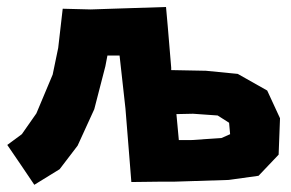

<svg xmlns="http://www.w3.org/2000/svg" viewBox="-41 -509 819 541"><path d="M135.7 -484.4 123 -374 107.4 -298.8 61.5 -189.5 20.5 -130.9 -20.5 -100.6 19.5 -42 55.7 11.7 127 -32.2 177.7 -98.6 224.6 -201.2 255.9 -322.3 261.7 -352.5H270.5H295.9L312.5 -203.1L324.2 -57.6L329.1 3.9L409.2 2.9H449.2L603.5 -2L687.5 -13.7L744.1 -73.2L748 -175.8L711.9 -253.9L628.9 -300.8L539.1 -309.6L441.4 -311.5V-318.4L431.6 -435.5L426.8 -489.3L274.4 -484.4L214.8 -482.4ZM456.1 -187.5 502.9 -188.5 572.3 -183.6 604.5 -163.1 607.4 -130.9 583 -120.1 497.1 -114.3H462.9Z"/></svg>

Font: MaokenAssortedSans-Lite
Style: Lite
Weight: 400
Version: Version 1.400